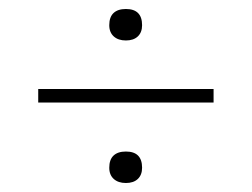

<svg xmlns="http://www.w3.org/2000/svg" viewBox="-20 -520 560 427"><path d="M223 -464Q223 -482 232.5 -491Q242 -500 260 -500Q296 -500 296 -464Q296 -448 286.5 -439Q277 -430 260 -430Q243 -430 233 -439Q223 -448 223 -464ZM65 -322H455V-292H65ZM223 -147Q223 -165 232.5 -174Q242 -183 260 -183Q296 -183 296 -147Q296 -131 286.5 -122Q277 -113 260 -113Q243 -113 233 -122Q223 -131 223 -147Z"/></svg>

Font: Athiti ExtraLight
Style: Regular
Weight: 275
Designer: CadsonDemak Team
Foundry: CadsonDemak
Version: Version 1.033